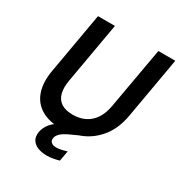

<svg xmlns="http://www.w3.org/2000/svg" viewBox="-206 -840 1103 1179"><g transform="rotate(30 346.0 -250.5)"><path d="M291 12Q207 12 151.5 -21Q96 -54 74.5 -117Q53 -180 68 -266L144 -700H264L188 -266Q179 -214 189 -176Q199 -138 229.5 -118Q260 -98 312 -98Q360 -98 397.5 -116.5Q435 -135 460 -172Q485 -209 495 -266L572 -700H692L616 -266Q599 -171 551 -109.5Q503 -48 435.5 -18Q368 12 291 12ZM297 199Q263 199 235 188Q207 177 193 154.5Q179 132 185 96Q191 69 207 45Q223 21 256.5 -2Q290 -25 346 -47L397 -67L414 -10L357 16Q318 34 300.5 50.5Q283 67 280 85Q276 105 288.5 116Q301 127 325 127Q340 127 358.5 123Q377 119 398 112L385 185Q365 191 342.5 195Q320 199 297 199Z"/></g></svg>

Font: DM Sans 20pt SemiBold
Style: Italic
Weight: 600
Italic angle: -10°
Version: Version 4.004;gftools[0.9.30]